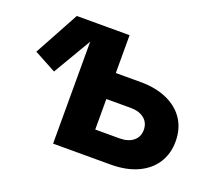

<svg xmlns="http://www.w3.org/2000/svg" viewBox="-95 -669 915 803"><g transform="rotate(20 362.0 -268.0)"><path d="M109.9 -284.7 12.2 -337.4 120.1 -535.6H257.8ZM304.7 -367.2H464.8Q534.7 -367.2 584.7 -344.2Q634.8 -321.3 661.4 -280.3Q688 -239.3 688 -183.6Q688 -128.9 661.4 -87.4Q634.8 -45.9 584.7 -22.9Q534.7 0 464.8 0H209.5V-535.6H355V-115.7H463.4Q501.5 -115.7 523.9 -134Q546.4 -152.3 546.4 -183.1Q546.4 -214.8 523.9 -233.2Q501.5 -251.5 463.4 -251.5H304.7Z"/></g></svg>

Font: Inter 20pt
Style: Bold
Weight: 700
Version: Version 4.001;git-66647c0bb